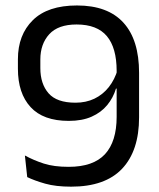

<svg xmlns="http://www.w3.org/2000/svg" viewBox="-20 -671 580 702"><path d="M261.5 -651Q374 -651 431.2 -588.2Q488.5 -525.5 488.5 -404.5V-242Q488.5 -120 426.5 -54.2Q364.5 11.5 240 11.5Q184 11.5 145.2 0.5Q106.5 -10.5 79.5 -23.5L71 -102.5Q103 -85 140 -73Q177 -61 231 -61Q321 -61 363.8 -107.2Q406.5 -153.5 406.5 -244V-412Q406.5 -496 370.8 -538.8Q335 -581.5 260 -581.5Q192.5 -581.5 160 -545.8Q127.5 -510 127.5 -453.5V-422Q127.5 -364.5 157.5 -330Q187.5 -295.5 256 -295.5Q294.5 -295.5 325.2 -310.2Q356 -325 377.8 -352.5Q399.5 -380 410.5 -417.5L418 -347H404Q394 -313.5 372 -286.8Q350 -260 315.2 -244.5Q280.5 -229 231.5 -229Q138 -229 91.8 -279.5Q45.5 -330 45.5 -419.5V-454.5Q45.5 -543.5 100 -597.2Q154.5 -651 261.5 -651Z"/></svg>

Font: Anek Odia
Style: Regular
Weight: 400
Designer: Yesha Goshar & Mahesh Sahu (Odia), Yesha Goshar (Latin)
Foundry: Ek Type
Version: Version 1.003